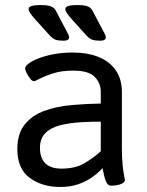

<svg xmlns="http://www.w3.org/2000/svg" viewBox="-20 -738 585 764"><path d="M220 6Q147 6 98 -30.5Q49 -67 49 -144Q49 -207 79 -243.5Q109 -280 158 -297.5Q207 -315 265.5 -320Q324 -325 381 -326V-373Q381 -407 357 -432Q333 -457 271 -457Q226 -457 192.5 -446.5Q159 -436 139.5 -425.5Q120 -415 115 -415Q108 -415 100 -425Q92 -435 86 -447.5Q80 -460 80 -465Q80 -478 106 -493Q132 -508 175 -518.5Q218 -529 268 -529Q330 -529 374 -510.5Q418 -492 441.5 -457Q465 -422 465 -372V-148Q465 -107 468 -80Q471 -53 474 -39Q477 -25 477 -22Q477 -15 470.5 -10.5Q464 -6 455 -3.5Q446 -1 437 0Q428 1 423 1Q411 1 404.5 -10.5Q398 -22 394.5 -38.5Q391 -55 388 -69Q369 -48 344 -31Q319 -14 288.5 -4Q258 6 220 6ZM224 -67Q279 -67 315 -88Q351 -109 381 -136V-254Q342 -254 300 -251.5Q258 -249 221 -240Q184 -231 161.5 -209.5Q139 -188 139 -149Q139 -109 160.5 -88Q182 -67 224 -67ZM233 -576Q213 -576 201 -580Q189 -584 175 -600L121 -660Q106 -677 100 -686Q94 -695 94 -702Q94 -711 107 -714.5Q120 -718 142 -718Q163 -718 175 -715Q187 -712 193.5 -706.5Q200 -701 204 -692L244 -616Q249 -607 252 -600.5Q255 -594 255 -589Q255 -583 249.5 -579.5Q244 -576 233 -576ZM379 -576Q359 -576 347 -580Q335 -584 321 -600L267 -660Q252 -677 246 -686Q240 -695 240 -702Q240 -711 253 -714.5Q266 -718 288 -718Q309 -718 321 -715Q333 -712 339.5 -706.5Q346 -701 350 -692L390 -616Q395 -607 398 -600.5Q401 -594 401 -589Q401 -583 395.5 -579.5Q390 -576 379 -576Z"/></svg>

Font: Asap
Style: Regular
Weight: 400
Designer: Pablo Cosgaya
Foundry: Omnibus-Type
Version: Version 3.001